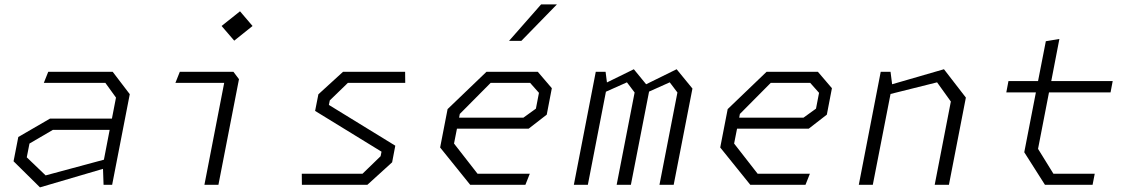

<svg xmlns="http://www.w3.org/2000/svg" viewBox="-20 -818 5000 850"><path d="M438.5 0H476.5L554.5 -401L479 -500H193.5L174 -451H446.5L493.5 -386L475.5 -293H201.5L61 -211.5L40 -104L157 11.5L436 -70.5ZM98.5 -121.5 110.5 -182.5 214 -243H465.5L440 -111L182 -41.5Z M885 0H947L1038 -467.5L1013.5 -500H776L756.5 -451H972.5ZM961 -703 1017 -638 1098 -703 1042.5 -768Z M1316.5 0H1606.5L1716 -99.5L1730 -173L1436 -353.5L1440 -373.5L1520 -451H1774L1773.5 -500H1498.5L1389.5 -400.5L1375 -327L1669 -146.5L1665 -126.5L1585 -49H1316Z M2061.5 0H2306L2325.5 -49H2094L1990 -182.5L2003 -248.5H2320.5L2400.5 -310.5L2423 -427.5L2361 -500H2133.5L1961.5 -335L1928.5 -165ZM2012.5 -297 2015.5 -313.5 2152 -451H2327L2366 -407L2352.5 -337L2297 -297ZM2233.5 -637 2375.5 -798.5H2445.5L2288 -637Z M2899.5 0H2962.5L3045.5 -426L2975.5 -511.5L2840.5 -445L2786 -511.5L2667 -453L2661 -500H2617.5L2520.5 0H2582.5L2662.5 -412L2755.5 -453.5L2789.5 -408.5L2710 0H2773L2853.5 -412.5L2945 -453.5L2979 -408.5Z M3301.5 0H3546L3565.5 -49H3334L3230 -182.5L3243 -248.5H3560.5L3640.5 -310.5L3663 -427.5L3601 -500H3373.5L3201.5 -335L3168.5 -165ZM3252.5 -297 3255.5 -313.5 3392 -451H3567L3606 -407L3592.5 -337L3537 -297Z M4118 0H4181L4256 -386L4159 -511.5L3929.5 -445L3922.5 -500H3879L3782 0H3844L3922.5 -402L4128.5 -453.5L4189.5 -368.5Z M4606 0H4817L4826.5 -49H4643.5L4575.5 -159L4624 -409H4896.5L4906 -459H4634L4670 -645.5L4610 -635.5L4575.5 -459H4444.5L4435 -409H4566L4514.5 -144Z"/></svg>

Font: Monaspace Krypton ExtraLight
Style: Italic
Weight: 200
Italic angle: -11°
Designer: Riley Cran & the Lettermatic Team
Foundry: Lettermatic
Version: Version 1.101 (Monaspace Krypton)